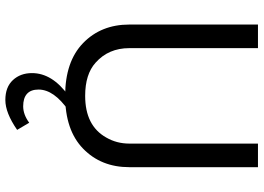

<svg xmlns="http://www.w3.org/2000/svg" viewBox="-150 -580 961 700"><g transform="rotate(90 330.0 -230.5)"><path d="M156 -691V-222Q156 -146 209 -99Q251 -61 330 -61Q439 -61 482 -138Q504 -176 504 -222V-691H590V-222Q590 -119 522.5 -53.5Q455 12 330 12Q205 12 137.5 -53.5Q70 -119 70 -222V-691ZM307 109Q307 137 322.5 151Q338 165 368 165Q398 165 428 143L454 187Q392 230 345 230Q298 230 272.5 202.5Q247 175 247 133Q247 59 329 0H383Q307 53 307 109Z"/></g></svg>

Font: Average Sans
Style: Regular
Weight: 400
Designer: Eduardo Rodriguez Tunni
Foundry: Eduardo Rodriguez Tunni
Version: Version 1.001